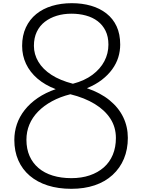

<svg xmlns="http://www.w3.org/2000/svg" viewBox="-20 -1167 893 1206"><path d="M428 19Q346 19 280 -2Q214 -23 167 -63Q120 -103 95 -160Q70 -217 70 -288Q70 -339 86 -386.5Q102 -434 135 -476Q168 -518 217 -551.5Q266 -585 330 -607Q262 -633 215 -673.5Q168 -714 143.5 -766Q119 -818 119 -879Q119 -944 142.5 -994.5Q166 -1045 208 -1079Q250 -1113 307 -1130Q364 -1147 431 -1147Q496 -1147 551.5 -1131Q607 -1115 648.5 -1082.5Q690 -1050 712.5 -1001.5Q735 -953 735 -887Q735 -846 723 -807Q711 -768 685 -732Q659 -696 619.5 -665.5Q580 -635 526 -613Q611 -584 668 -537.5Q725 -491 754 -431Q783 -371 783 -301Q783 -229 758.5 -170Q734 -111 687 -68Q640 -25 574.5 -3Q509 19 428 19ZM428 -48Q492 -48 543.5 -65.5Q595 -83 632 -115.5Q669 -148 688.5 -195Q708 -242 708 -300Q708 -368 673.5 -421.5Q639 -475 575 -514Q511 -553 422 -575Q358 -559 306.5 -531Q255 -503 219 -466Q183 -429 164.5 -384.5Q146 -340 146 -289Q146 -232 165.5 -187.5Q185 -143 222 -111.5Q259 -80 311.5 -64Q364 -48 428 -48ZM438 -641Q511 -660 560.5 -697Q610 -734 635.5 -782.5Q661 -831 661 -887Q661 -937 643 -973.5Q625 -1010 593.5 -1034Q562 -1058 519.5 -1069.5Q477 -1081 429 -1081Q379 -1081 336.5 -1068Q294 -1055 261.5 -1030Q229 -1005 211 -967Q193 -929 193 -879Q193 -826 221 -779Q249 -732 303 -697Q357 -662 438 -641Z"/></svg>

Font: Playwrite BR Light
Style: Regular
Weight: 300
Version: Version 1.003